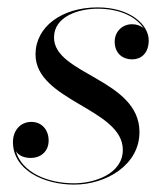

<svg xmlns="http://www.w3.org/2000/svg" viewBox="-20 -489 448 519"><path d="M357 -132C357 -275 126 -287.5 126 -387.5C126 -445 193 -465.5 244 -465.5C307 -465.5 350 -441.5 368 -412.5C360.5 -419.5 350 -423.5 337 -423.5C309.5 -423.5 290 -402.5 290 -376.5C290 -344 312.5 -328.5 337 -328.5C360.5 -328.5 382 -344 382 -380C382 -422 332 -469 244 -469C146 -469 76 -416 76 -342C76 -216 312 -195.5 312 -84C312 -19 235.5 6.5 180 6.5C108 6.5 38.5 -23.5 23 -80.5C31 -67.5 46.5 -62 63.5 -62C88.5 -62 111.5 -78.5 111.5 -109C111.5 -138.5 92.5 -159.5 65 -159.5C33.5 -159.5 15 -134.5 15 -105C15 -30.5 96.5 10 180.5 10C267 10 357 -43 357 -132Z"/></svg>

Font: Bodoni* 48pt
Style: Italic
Weight: 400
Italic angle: -13°
Version: Version 2.3